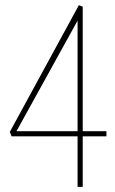

<svg xmlns="http://www.w3.org/2000/svg" viewBox="-20 -725 447 745"><path d="M25 -196 18 -213 286 -705 301 -699V-216H393V-196H301V0H281V-196ZM44 -216H281V-645Z"/></svg>

Font: Georama SemiCondensed Thin
Style: Regular
Weight: 100
Width: 4
Designer: Jean-Baptiste Levee
Foundry: Production Type
Version: Version 1.000